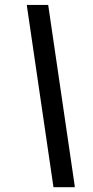

<svg xmlns="http://www.w3.org/2000/svg" viewBox="-20 -687 382 790"><path d="M287.5 78.3V83.3H200L90.8 -661.7V-666.7H178.3Z"/></svg>

Font: Familjen Grotesk Medium
Style: Italic
Weight: 500
Italic angle: -9.46201°
Designer: Anders Wikstroem, Jonas Baeckman, Matilda Gysing, Kristian Moeller
Foundry: Familjen STHLM AB
Version: Version 2.002; ttfautohint (v1.8.4.7-5d5b)